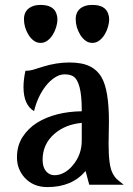

<svg xmlns="http://www.w3.org/2000/svg" viewBox="-20 -760 548 790"><path d="M428.2 -260.7 426.8 -167Q426.8 -79.6 442.9 -47.9Q452.6 -28.8 465.8 -18.6L488.8 0H347.2L332 -56.6Q276.9 9.8 174.8 9.8Q116.7 9.8 81.1 -29.3Q49.8 -64.5 49.8 -112.3Q49.8 -160.2 72.5 -195.8Q95.2 -231.4 132.3 -254.9Q205.6 -300.3 316.4 -302.2V-307.6Q316.4 -426.3 279.8 -446.8Q266.6 -454.1 245.8 -454.1Q225.1 -454.1 204.6 -440.4Q184.1 -426.8 167.5 -405.3Q134.3 -361.8 120.1 -302.7Q76.7 -328.6 76.7 -401.9Q76.7 -431.6 84.5 -468.8Q103 -468.8 119.6 -474.1L157.2 -485.8Q212.4 -502.9 265.1 -502.9Q317.9 -502.9 349.4 -487.3Q380.9 -471.7 398.4 -440.9Q428.2 -388.7 428.2 -260.7ZM279.8 -80.1Q316.4 -123.5 316.4 -182.1V-254.4Q248 -248 203.6 -209Q155.3 -167 155.3 -102.5Q155.3 -72.3 169.2 -55.7Q183.1 -39.1 204.1 -39.1Q225.1 -39.1 244.6 -50Q264.2 -61 279.8 -80.1ZM96.7 -617.7Q78.6 -647.9 78.6 -681.2Q78.6 -721.2 115.7 -734.9Q128.4 -739.7 147.5 -739.7Q200.2 -739.7 212.4 -703.1Q216.3 -692.4 216.3 -679.4Q216.3 -666.5 211.4 -649.4Q206.5 -632.3 197.5 -617.7Q188.5 -603 175.8 -593.3Q163.1 -583.5 147 -583.5Q130.9 -583.5 118.2 -593.3Q105.5 -603 96.7 -617.7ZM309.6 -617.7Q291.5 -647.9 291.5 -681.2Q291.5 -721.2 328.1 -734.9Q341.3 -739.7 360.4 -739.7Q413.1 -739.7 425.3 -703.1Q429.2 -692.4 429.2 -679.4Q429.2 -666.5 424.3 -649.4Q419.4 -632.3 410.4 -617.7Q401.4 -603 388.7 -593.3Q376 -583.5 359.9 -583.5Q343.8 -583.5 331.1 -593.3Q318.4 -603 309.6 -617.7Z"/></svg>

Font: Amarante
Style: Regular
Weight: 400
Designer: Karolina Lach
Foundry: Sorkin Type Co.
Version: Version 1.001